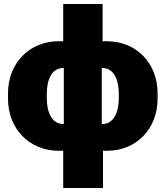

<svg xmlns="http://www.w3.org/2000/svg" viewBox="-20 -740 828 960"><path d="M296 -720V-533C292 -534 283 -534 275 -534C126 -534 20 -424 20 -273V-247C20 -96 126 14 275 14C285 14 290 14 296 13V200H495V13C498 14 507 14 515 14C662 14 768 -96 768 -247V-273C768 -424 662 -534 513 -534C506 -534 500 -534 493 -533V-720ZM214 -269C214 -354 246 -400 296 -400C297 -400 298 -400 299 -399V-121C298 -120 297 -120 296 -120C246 -120 214 -167 214 -251ZM574 -269V-251C574 -167 542 -120 492 -120C491 -120 490 -120 489 -121V-399C490 -400 491 -400 492 -400C542 -400 574 -354 574 -269Z"/></svg>

Font: Fixel Text Black
Style: Regular
Weight: 900
Width: 4
Designer: AlfaBravo + MacPaw
Foundry: Kyrylo Tkachov, Marchela Mozhyna, Serhii Makarenko, Maria Weinstein, Zakhar Kryvoshyya
Version: Version 1.211